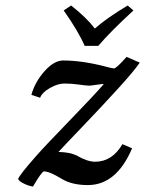

<svg xmlns="http://www.w3.org/2000/svg" viewBox="-20 -664 529 699"><path d="M440.9 -457 488.8 -436Q468.8 -406.2 409.9 -341.6Q351.1 -276.9 282 -204.8Q212.9 -132.8 192.9 -110.8Q233.9 -109.9 258.8 -98.1Q297.9 -75.2 326.2 -75.2Q388.2 -75.2 425.8 -139.2L460.9 -124Q403.8 9.8 299.8 9.8Q241.7 9.8 204.1 -13.2Q160.2 -40 140.1 -40Q132.3 -40 100.1 15.1Q85 13.2 67.4 4.6Q49.8 -3.9 45.9 -12.2Q50.8 -27.3 111.8 -96.2Q141.6 -130.4 230.2 -221.7Q318.8 -313 357.9 -357.9Q354 -358.9 332.5 -355.5Q311 -352.1 307.1 -352.1Q293.9 -352.1 267.6 -356Q241.2 -359.9 213.9 -359.9Q190.9 -359.9 162.4 -344Q133.8 -328.1 126 -308.1L94.2 -318.8Q107.4 -365.7 142.1 -404.8Q176.8 -443.8 210 -443.8Q279.8 -443.8 367.2 -420.9Q388.2 -415 395 -415Q403.8 -415 440.9 -457ZM337.9 -497.1H288.1Q266.1 -548.8 211.9 -626L238.8 -644Q294.9 -600.1 325.2 -560.1Q368.2 -598.1 444.8 -644L465.8 -626Q380.9 -547.9 337.9 -497.1Z"/></svg>

Font: Linux Libertine O
Style: Semibold Italic
Weight: 600
Italic angle: -11.5°
Designer: Philipp H. Poll
Foundry: Philipp H. Poll
Version: Version 5.1.2